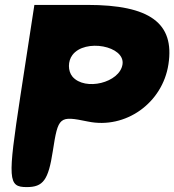

<svg xmlns="http://www.w3.org/2000/svg" viewBox="-20 -562 710 782"><path d="M63 -171C11 171 12 200 89 200C156 200 177 171 195 54C217 -88 221 -91 338 -67C491 -35 642 -142 666 -300C692 -468 590 -542 336 -542H120ZM479 -300C468 -225 326 -190 275 -250C256 -273 256 -313 275 -338C326 -406 490 -375 479 -300Z"/></svg>

Font: Hussar Skorodowane
Style: Ky
Weight: 700
Foundry: Cannot Into Space Fonts
Version: Version 0.892